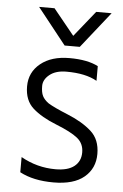

<svg xmlns="http://www.w3.org/2000/svg" viewBox="-52 -750 510 794"><g transform="rotate(5 203.0 -353.0)"><path d="M260 -562H197L78 -712H142L229 -605L315 -712H379ZM60 -24V-87Q127 -49 204 -49Q255 -49 281.5 -70Q308 -91 308 -128Q308 -165 280.5 -187Q253 -209 191 -233.5Q129 -258 93 -290Q57 -322 57 -380.5Q57 -439 102 -475.5Q147 -512 222 -512Q297 -512 341 -489V-428Q294 -455 214 -455Q170 -455 144.5 -434.5Q119 -414 119 -387.5Q119 -361 126.5 -346Q134 -331 152 -318Q176 -303 236 -278.5Q296 -254 333.5 -220.5Q371 -187 371 -127Q371 -67 327.5 -30.5Q284 6 200 6Q116 6 60 -24Z"/></g></svg>

Font: Hind Mysuru Light
Style: Regular
Weight: 300
Designer: Manushi Parikh, Hitesh Malaviya
Foundry: Indian Type Foundry
Version: Version 0.703;PS 1.0;hotconv 1.0.86;makeotf.lib2.5.63406